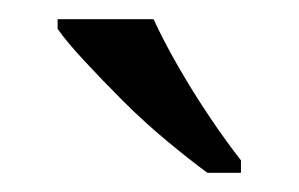

<svg xmlns="http://www.w3.org/2000/svg" viewBox="-20 -786 311 200"><path d="M196 -606Q177 -620 153.5 -639.5Q130 -659 108 -681Q86 -703 67.5 -723Q49 -743 40 -756V-766H140Q150 -744 165.5 -717Q181 -690 198.5 -664Q216 -638 231 -619V-606Z"/></svg>

Font: Noto Serif Hentaigana EL
Style: Regular
Weight: 400
Designer: Kazuhiro Yamada
Foundry: nipponia
Version: Version 1.000